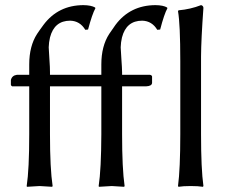

<svg xmlns="http://www.w3.org/2000/svg" viewBox="-20 -718 916 741"><path d="M425.8 -622.1Q482.4 -697.8 580.1 -698.2Q610.4 -697.8 625 -689L626 -686Q613.8 -664.1 598.1 -604L586.9 -603Q566.4 -637.2 528.8 -638.2Q467.3 -638.2 450.7 -573.2Q446.3 -554.7 445.8 -535.2Q445.8 -526.9 448.2 -494.6Q451.2 -453.1 451.2 -439V-429.2H559.1Q565.9 -427.7 566.9 -422.9V-397.9Q565.9 -385.7 543.9 -384.8H451.2V-200.2Q451.2 -66.9 460.9 0L459 2.9Q457 2.9 411.1 0L361.8 2.9L360.8 0Q370.6 -64 371.1 -200.2V-384.8H266.1H245.1H172.9V-200.2Q172.9 -66.9 183.1 0L181.2 2.9Q179.2 2.9 132.8 0L84 2.9L83 0Q92.8 -64 92.8 -200.2V-384.8H26.9Q22.5 -386.7 22 -391.1V-409.2Q26.4 -426.8 44.9 -429.2H92.8V-469.2Q92.8 -540 123 -586.9Q130.9 -599.1 147.9 -622.1Q204.6 -697.8 301.8 -698.2Q332 -697.8 347.2 -689L348.1 -686Q335.9 -664.1 319.8 -604L309.1 -603Q288.6 -637.2 251 -638.2Q189.5 -638.2 172.9 -573.2Q168.5 -554.7 168 -535.2Q168 -526.9 170.4 -494.6Q173.3 -453.1 172.9 -439V-429.2H263.2H280.8H371.1V-469.2Q371.1 -540 401.4 -586.9Q409.2 -599.1 425.8 -622.1ZM675.8 -200.2V-481.9Q675.8 -625 667 -674.8L668.9 -678.2Q714.8 -682.1 755.9 -698.2Q764.2 -696.3 765.1 -688Q756.3 -565.9 755.9 -500V-200.2Q755.9 -65.9 765.1 0L763.2 2.9Q745.1 0 715.8 0Q687 0 668.9 2.9L667 0Q675.8 -65.4 675.8 -200.2Z"/></svg>

Font: Linux Biolinum O
Style: Regular
Weight: 400
Designer: Philipp H. Poll
Foundry: Philipp H. Poll
Version: Version 1.0.4